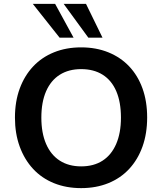

<svg xmlns="http://www.w3.org/2000/svg" viewBox="-20 -959 835 989"><path d="M398 10Q321 10 258 -15.5Q195 -41 150.5 -89Q106 -137 81.5 -204Q57 -271 57 -353Q57 -436 81.5 -502.5Q106 -569 150.5 -616.5Q195 -664 258 -689.5Q321 -715 398 -715Q475 -715 538 -689.5Q601 -664 645.5 -617Q690 -570 714 -503.5Q738 -437 738 -354Q738 -271 714 -204Q690 -137 645.5 -89Q601 -41 538 -15.5Q475 10 398 10ZM398 -102Q463 -102 508.5 -131.5Q554 -161 578.5 -217.5Q603 -274 603 -353Q603 -433 579 -489Q555 -545 509 -574Q463 -603 398 -603Q334 -603 288 -574Q242 -545 217.5 -489Q193 -433 193 -353Q193 -274 217.5 -217.5Q242 -161 288 -131.5Q334 -102 398 -102ZM435 -765 308 -939H423L508 -765ZM287 -765 149 -939H264L359 -765Z"/></svg>

Font: Nunito Sans 11pt
Style: Bold
Weight: 700
Version: Version 3.101;gftools[0.9.27]